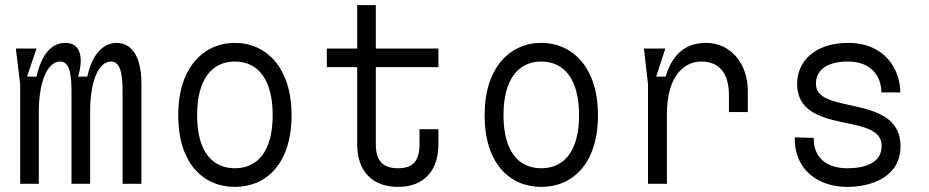

<svg xmlns="http://www.w3.org/2000/svg" viewBox="-20 -720 3640 752"><path d="M42 -530 59 -390V0H132V-283C132 -400 166 -479 216 -479C257 -479 260 -414 260 -356V0H333V-283C333 -400 365 -479 415 -479C457 -479 460 -414 460 -356V0H534V-390C534 -503 494 -552 436 -552C405 -552 346 -533 322 -420H286C308 -494 296 -552 236 -552C200 -552 149 -533 123 -420H86L123 -530Z M1048 -269C1048 -126 988 -61 900 -61C812 -61 752 -126 752 -269C752 -412 812 -479 900 -479C988 -479 1048 -412 1048 -269ZM678 -269C678 -79 777 12 900 12C1023 12 1122 -79 1122 -269C1122 -455 1023 -552 900 -552C777 -552 678 -455 678 -269Z M1623 -214V-154C1623 -84 1592 -61 1539 -61C1485 -61 1452 -85 1452 -154V-457H1697V-530H1452V-700H1379V-530H1260V-457H1379V-154C1379 -52 1436 12 1539 12C1641 12 1697 -52 1697 -154V-214Z M2248 -269C2248 -126 2188 -61 2100 -61C2012 -61 1952 -126 1952 -269C1952 -412 2012 -479 2100 -479C2188 -479 2248 -412 2248 -269ZM1878 -269C1878 -79 1977 12 2100 12C2223 12 2322 -79 2322 -269C2322 -455 2223 -552 2100 -552C1977 -552 1878 -455 1878 -269Z M2518 0H2592V-273C2592 -425 2662 -479 2726 -479C2805 -479 2835 -423 2835 -348V-281H2909V-363C2909 -471 2842 -552 2746 -552C2689 -552 2620 -531 2587 -420H2550L2586 -530H2502L2518 -390Z M3167 -180 3093 -182C3090 -53 3187 12 3298 12C3392 12 3508 -26 3507 -149C3505 -354 3178 -269 3176 -389C3174 -446 3219 -479 3302 -479C3388 -479 3432 -425 3432 -358H3506C3506 -448 3446 -552 3302 -552C3172 -552 3101 -480 3102 -389C3106 -189 3431 -281 3433 -151C3435 -82 3369 -61 3298 -61C3231 -61 3166 -92 3167 -180Z"/></svg>

Font: Fliege Mono Light
Style: Regular
Weight: 300
Version: Version 0.020;Glyphs 3.3 (3306)